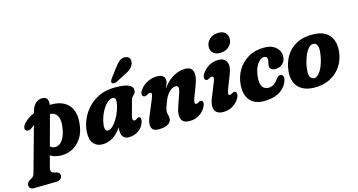

<svg xmlns="http://www.w3.org/2000/svg" viewBox="-173 -1128 3314 1779"><g transform="rotate(-15 1484.5 -238.0)"><path d="M88 -304Q72 -291.5 56.2 -291Q40.5 -290.5 30.5 -301Q19.5 -313 26.8 -333.5Q34 -354 54 -373Q91.5 -409.5 147 -433.5L152 -452Q164 -497 191 -521.8Q218 -546.5 256.5 -546.5Q318 -546.5 307.5 -468.5Q318 -468.5 329 -468.5Q432 -468 486.5 -407.5Q541 -347 530 -235.5Q524 -157 490.8 -101.8Q457.5 -46.5 405.8 -17.2Q354 12 293 11.5Q260.5 11 234 3.8Q207.5 -3.5 187.5 -16.5L157.5 94.5Q152.5 112.5 157 126.8Q161.5 141 179 145.5L205 152Q223 156.5 230.5 166.5Q238 176.5 238 188.5Q238 209.5 223.5 222.2Q209 235 186.5 235.5L-37.5 239Q-55 239 -66.8 228.8Q-78.5 218.5 -78.5 199Q-78.5 185.5 -69.5 173Q-60.5 160.5 -37.5 148Q-21 140.5 -13.8 130.2Q-6.5 120 -2.5 105L117.5 -326Q102.5 -316 88 -304ZM255 -78Q297 -77 328.8 -122.2Q360.5 -167.5 369 -251.5Q376 -315.5 354.8 -349Q333.5 -382.5 296 -385.5Q291.5 -386 287.5 -386L209 -97Q227 -79 255 -78Z M1018 -179Q1003.5 -126 1030 -126Q1038 -126 1044 -129.5Q1050 -133 1058 -139Q1069.5 -147 1079 -143Q1103.5 -137 1086.5 -87.5Q1070 -42 1029.8 -15.5Q989.5 11 938.5 11Q904.5 11 886.5 -10.2Q868.5 -31.5 868.5 -69.5Q868.5 -86.5 870 -102.5Q795 11 686.5 11Q631.5 11 600 -27.5Q568.5 -66 575 -145.5Q579.5 -201.5 604.2 -258.2Q629 -315 673.8 -362.8Q718.5 -410.5 782.8 -439.5Q847 -468.5 930 -468.5Q1028.5 -468.5 1066.8 -448.5Q1105 -428.5 1101 -393.5Q1099 -374.5 1089.8 -364.5Q1080.5 -354.5 1070.5 -344.2Q1060.5 -334 1055 -314.5ZM742 -163Q737.5 -129 746 -114Q754.5 -99 768.5 -99Q790 -99 814 -122Q838 -145 859.5 -181.2Q881 -217.5 896 -259.5Q911 -301.5 913.5 -339.5Q917 -379.5 885 -379.5Q862 -379.5 838.5 -360Q815 -340.5 794.5 -308.8Q774 -277 760 -239Q746 -201 742 -163ZM986 -637Q1013.5 -675.5 1041.5 -697.8Q1069.5 -720 1103 -713.5Q1131 -708.5 1139.8 -685Q1148.5 -661.5 1137 -635.5Q1125.5 -609.5 1104.2 -592.2Q1083 -575 1044.5 -557L958 -513Q945.5 -507.5 933.2 -507.8Q921 -508 915.5 -516Q910 -525 914.5 -536Q919 -547 928 -559.5Z M1171 -319.5Q1157 -323.5 1155.2 -340.8Q1153.5 -358 1167 -378.5Q1193 -418.5 1238.5 -442.8Q1284 -467 1332 -467Q1409.5 -467 1409.5 -408Q1409.5 -393 1402.2 -374.8Q1395 -356.5 1385.5 -335Q1437.5 -408 1494 -437.5Q1550.5 -467 1603.5 -467Q1647 -467 1665.5 -444.5Q1684 -422 1681.8 -383.8Q1679.5 -345.5 1661 -297.5L1617.5 -182Q1596.5 -126.5 1623 -126.5Q1634.5 -126.5 1650.5 -138Q1664 -147 1674.5 -141Q1685.5 -136.5 1688 -120.8Q1690.5 -105 1677.5 -80Q1655 -38.5 1614.8 -13.5Q1574.5 11.5 1524.5 11.5Q1458 11.5 1443.2 -31.2Q1428.5 -74 1451 -138L1495 -266Q1506 -298 1502.8 -315.8Q1499.5 -333.5 1476.5 -333.5Q1446.5 -333.5 1414.8 -302.2Q1383 -271 1363.5 -215Q1349 -177.5 1343.5 -159Q1338 -140.5 1338 -126.5Q1338 -110.5 1343 -95.2Q1348 -80 1348 -61Q1348 -27 1315.5 -7.8Q1283 11.5 1223 11.5Q1170.5 11.5 1157.8 -25.2Q1145 -62 1172 -124.5L1233.5 -273Q1249 -309 1247.8 -322.8Q1246.5 -336.5 1231.5 -336.5Q1220.5 -336.5 1200 -323.5Q1183 -314 1171 -319.5Z M1956.5 -525Q1913.5 -525 1891 -547.8Q1868.5 -570.5 1869 -604.5Q1869.5 -645 1901.8 -677.2Q1934 -709.5 1990.5 -709.5Q2034.5 -709.5 2056 -685.8Q2077.5 -662 2077 -626.5Q2076.5 -586.5 2044 -555.8Q2011.5 -525 1956.5 -525ZM1941.5 -182Q1919 -126.5 1946 -126.5Q1957.5 -126.5 1974 -138Q1988 -147 1998.5 -141Q2009 -136.5 2011.5 -120.5Q2014 -104.5 2001 -79.5Q1979 -39 1938.5 -13.8Q1898 11.5 1847.5 11.5Q1782 11.5 1764.5 -31.8Q1747 -75 1774 -139L1828 -273Q1841.5 -305.5 1840 -319.2Q1838.5 -333 1824 -333Q1813 -333 1794.5 -321Q1778.5 -311.5 1767 -316.5Q1755.5 -321 1752.8 -337.2Q1750 -353.5 1764 -377.5Q1787 -415.5 1829.2 -441.2Q1871.5 -467 1920.5 -467Q1983 -467 2001.5 -423.8Q2020 -380.5 1991.5 -310.5Z M2338.5 -383Q2304.5 -383 2273.8 -339.2Q2243 -295.5 2236 -219.5Q2229.5 -156 2249.5 -126.5Q2269.5 -97 2306 -97Q2335 -97 2357.2 -110.8Q2379.5 -124.5 2397.5 -151Q2409.5 -165.5 2419 -174.8Q2428.5 -184 2442.5 -184Q2457.5 -184 2466.8 -167.8Q2476 -151.5 2465 -120Q2453.5 -85 2425.2 -55Q2397 -25 2349.8 -6.8Q2302.5 11.5 2234.5 11.5Q2146.5 11.5 2101.8 -41.8Q2057 -95 2064.5 -191Q2070 -265.5 2107 -328.2Q2144 -391 2208.8 -429.2Q2273.5 -467.5 2362 -467.5Q2414.5 -467.5 2448.2 -449.5Q2482 -431.5 2498 -403.5Q2514 -375.5 2513.5 -345.5Q2512.5 -299.5 2483.2 -273.8Q2454 -248 2415 -248Q2389.5 -248 2374.8 -260.2Q2360 -272.5 2360.5 -292.5Q2361 -307.5 2365.5 -322Q2370 -336.5 2370.5 -353Q2370.5 -383 2338.5 -383Z M2833.5 -468.5Q2938 -466.5 2986.5 -407.5Q3035 -348.5 3024.5 -253.5Q3017 -176 2976.8 -115.2Q2936.5 -54.5 2869.5 -20.5Q2802.5 13.5 2714.5 11.5Q2612 8.5 2563.2 -49.2Q2514.5 -107 2526 -203Q2533.5 -276 2569.2 -337Q2605 -398 2670.8 -434.2Q2736.5 -470.5 2833.5 -468.5ZM2739 -73.5Q2762 -72.5 2784.8 -98Q2807.5 -123.5 2825.2 -168.8Q2843 -214 2851.5 -271.5Q2860.5 -331.5 2848.8 -356.8Q2837 -382 2812 -383.5Q2786 -384.5 2762.2 -355.8Q2738.5 -327 2721 -280Q2703.5 -233 2696.5 -181Q2688.5 -124 2701.2 -99.5Q2714 -75 2739 -73.5Z"/></g></svg>

Font: Fraunces 72pt SuperSoft
Style: Bold Italic
Weight: 700
Italic angle: -16°
Version: Version 1.000;[0bf87f6ff]